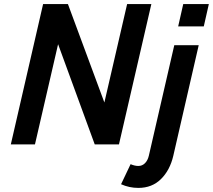

<svg xmlns="http://www.w3.org/2000/svg" viewBox="-20 -710 1047 944"><path d="M605 -689.9H724.1L564.9 0H445.8L265.6 -492.7L151.9 0H33.2L191.9 -689.9H314L493.2 -206.1ZM880.9 -689.9H1006.8L981.9 -580.1H856ZM711.9 55.2 836.9 -487.8H957L832 56.2Q815.4 127 771.5 170.4Q727.5 213.9 660.2 213.9Q615.7 213.9 575.2 195.8L622.1 97.2Q642.6 106 660.2 106Q679.2 106 692.9 92.3Q706.5 78.6 711.9 55.2Z"/></svg>

Font: HK Grotesk Legacy
Style: Bold Italic
Weight: 700
Italic angle: -13°
Designer: Alfredo Marco Pradil
Foundry: Hanken Design Co.
Version: Version 2.022;PS 002.022;hotconv 1.0.88;makeotf.lib2.5.64775